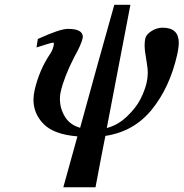

<svg xmlns="http://www.w3.org/2000/svg" viewBox="-20 -558 763 798"><path d="M455.1 -538.1H522L423.8 -25.9Q470.7 -38.1 508.3 -74.5Q545.9 -110.8 563.5 -145.5Q581.1 -180.2 588.9 -211.9Q593.8 -231.9 594.2 -254.9Q594.2 -274.9 587.9 -311Q581.1 -346.2 581.1 -370.1Q581.1 -386.2 584 -398.9Q587.9 -415 609.9 -429Q631.8 -442.9 655.8 -442.9Q722.7 -442.9 723.1 -380.9Q723.1 -360.8 715.8 -328.1Q685.1 -194.3 611.1 -102.8Q537.1 -11.2 418 6.8Q402.8 82 377 220.2H243.2L301.8 8.8Q204.6 1 161.9 -42Q119.1 -85 119.1 -144Q119.1 -162.1 124 -184.1Q143.1 -266.1 187 -332Q198.2 -348.1 202.1 -365.2Q206.1 -381.3 201.2 -380.9Q193.4 -380.9 131.8 -360.8L137.2 -396Q229 -438 262.2 -438Q324.2 -438 324.2 -404.8Q324.2 -402.8 323.7 -400.9Q323.2 -398.9 323.2 -397.9Q317.4 -372.1 288.1 -319.8Q246.1 -237.8 231.9 -174.8Q229 -162.6 229 -147Q229 -107.9 249.5 -73.5Q270 -39.1 313 -26.9Q335.9 -110.8 383.5 -282.5Q431.2 -454.1 455.1 -538.1Z"/></svg>

Font: Linux Libertine
Style: Semibold Italic
Weight: 600
Italic angle: -11.5°
Designer: Philipp H. Poll
Foundry: Philipp H. Poll
Version: Version 5.1.2 ; ttfautohint (v0.9)